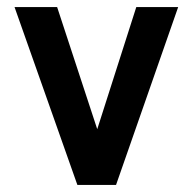

<svg xmlns="http://www.w3.org/2000/svg" viewBox="-20 -521 547 541"><path d="M21 -501 198 0H307L482 -501H364L254 -157L141 -501Z"/></svg>

Font: Advent Pro Expanded
Style: Bold
Weight: 700
Width: 7
Designer: VivaRado, Andreas Kalpakidis
Foundry: VivaRado, Andreas Kalpakidis
Version: Version 3.000